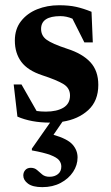

<svg xmlns="http://www.w3.org/2000/svg" viewBox="-20 -466 434 750"><path d="M145.5 265Q107.5 265 89.2 251.2Q71 237.5 71 219.5Q71 207 78.8 198.2Q86.5 189.5 100.5 189.5Q115 189.5 124.8 198.2Q134.5 207 145.2 215.8Q156 224.5 173.5 224.5Q193.5 224.5 206.5 214Q219.5 203.5 219.5 184.5Q219.5 171 210.8 160Q202 149 177 139.5Q152 130 104.5 121.5V114.5L175.5 13Q102 13 48 -10.5L33.5 -136H64L123 -32.5Q140 -30 159 -30Q202 -30 227.8 -45.5Q253.5 -61 253.5 -93Q253.5 -122 227.5 -137.8Q201.5 -153.5 145 -172Q88.5 -190.5 63.2 -224.5Q38 -258.5 38 -307.5Q38 -352.5 62 -383.2Q86 -414 125.2 -429.8Q164.5 -445.5 210.5 -445.5Q249.5 -445.5 277.5 -439.2Q305.5 -433 337.5 -420L342.5 -300.5H309.5L263 -393Q239.5 -403 216 -403Q140.5 -403 140.5 -353Q140.5 -326.5 162 -310.8Q183.5 -295 242.5 -275.5Q302 -256.5 333 -223Q364 -189.5 364 -134.5Q364 -72 324.8 -36Q285.5 0 224 9.5L189 60.5Q244 76.5 263.5 98.8Q283 121 283 149Q283 179 265.5 205.5Q248 232 217 248.5Q186 265 145.5 265Z"/></svg>

Font: Newsreader Text
Style: Bold
Weight: 700
Designer: Hugues Gentile
Foundry: Production Type
Version: Version 1.001